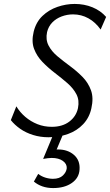

<svg xmlns="http://www.w3.org/2000/svg" viewBox="-20 -687 559 975"><path d="M226 10Q185 10 148 -1.5Q111 -13 82.5 -33Q54 -53 35 -77L63 -147Q81 -117 108.5 -93.5Q136 -70 170 -56.5Q204 -43 243 -43Q297 -43 332 -69.5Q367 -96 376 -138Q384 -178 368 -208.5Q352 -239 322 -265Q292 -291 258 -317Q224 -343 195.5 -372.5Q167 -402 153 -439Q139 -476 151 -526Q163 -575 195.5 -606Q228 -637 271.5 -652Q315 -667 359 -667Q408 -667 449.5 -650Q491 -633 519 -601L491 -537Q465 -574 429 -594Q393 -614 351 -614Q321 -614 293 -603.5Q265 -593 245.5 -573Q226 -553 219 -524Q211 -486 226.5 -456Q242 -426 272 -401Q302 -376 336 -351Q370 -326 399 -296.5Q428 -267 442 -228.5Q456 -190 444 -137Q434 -90 402.5 -56.5Q371 -23 325 -6.5Q279 10 226 10ZM249 0H298L259 93L224 81Q233 76 246.5 74Q260 72 275 72Q324 72 355.5 99.5Q387 127 384 173Q382 216 345 242Q308 268 250 268Q220 268 195.5 259.5Q171 251 152 235L174 196Q189 208 209 214.5Q229 221 249 221Q282 221 299.5 204Q317 187 319 167Q320 145 299 130Q278 115 242 115Q233 115 222 116.5Q211 118 199 120Z"/></svg>

Font: Ysabeau Infant
Style: Italic
Weight: 400
Italic angle: -12°
Designer: Christian Thalmann (Catharsis Fonts)
Version: Version 2.001;gftools[0.9.30]; featfreeze: ss01,ss02,lnum